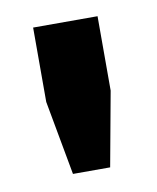

<svg xmlns="http://www.w3.org/2000/svg" viewBox="-46 -839 296 361"><g transform="rotate(-10 101.5 -658.0)"><path d="M40 -658V-800H163V-658L137 -516H66Z"/></g></svg>

Font: Big Shoulders Display Black
Style: Regular
Weight: 900
Designer: Patric King
Foundry: XO Type Co
Version: Version 1.000; ttfautohint (v1.8.2)